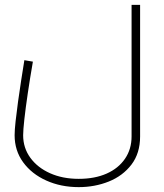

<svg xmlns="http://www.w3.org/2000/svg" viewBox="-20 -520 675 788"><path d="M303 248Q230 248 170 221Q110 194 75 146Q40 98 40 35Q40 14 44 -22.5Q48 -59 54 -102.5Q60 -146 67 -191Q74 -236 80 -273L115 -267Q103 -198 94 -137Q85 -76 80 -31Q75 14 75 35Q75 87 104.5 127.5Q134 168 185.5 191Q237 214 303 214Q369 214 417.5 192.5Q466 171 493 131.5Q520 92 520 40V-500H555V40Q555 109 519.5 155.5Q484 202 426.5 225Q369 248 303 248Z"/></svg>

Font: Cairo Play ExtraLight
Style: Regular
Weight: 250
Version: Version 3.119